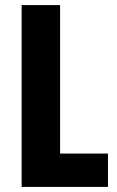

<svg xmlns="http://www.w3.org/2000/svg" viewBox="-20 -734 459 754"><path d="M65 0V-714H216V-131H404V0Z"/></svg>

Font: Noto Sans Gujarati ExtraCondensed ExtraBold
Style: Regular
Weight: 800
Width: 2
Designer: Jelle Bosma - Monotype Design Team, Universal Thirst
Foundry: Monotype Imaging Inc.
Version: Version 2.106; ttfautohint (v1.8.4.7-5d5b)